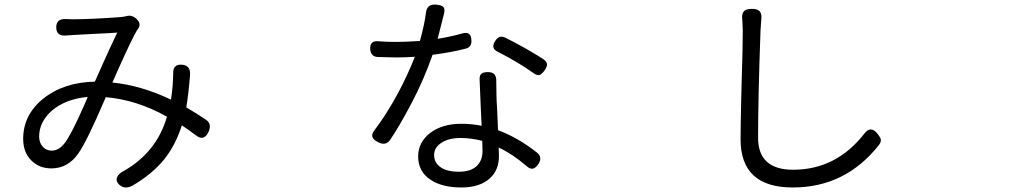

<svg xmlns="http://www.w3.org/2000/svg" viewBox="-20 -787 4540 845"><path d="M507.8 28.3Q488.3 12.7 495.1 -6.8Q502 -23.4 527.3 -36.1Q669.9 -118.2 714.8 -273.4Q582 -347.7 445.3 -359.4Q444.3 -356.4 441.4 -349.6Q361.3 -163.1 325.2 -112.3Q279.3 -45.9 206.1 -45.9Q152.3 -45.9 117.2 -81.5Q82 -117.2 82 -175.8Q82 -281.2 169.9 -352.5Q259.8 -424.8 397.5 -427.7Q408.2 -451.2 429.7 -500Q475.6 -602.5 496.1 -643.6Q475.6 -641.6 389.6 -637.7Q319.3 -633.8 299.8 -632.8Q291 -632.8 273.4 -630.9Q228.5 -626 227.5 -665Q226.6 -706.1 271.5 -703.1Q281.2 -702.1 297.9 -702.1Q376 -702.1 512.7 -711.9Q523.4 -712.9 540 -716.8Q558.6 -721.7 577.1 -707Q606.4 -682.6 585.9 -658.2Q585.9 -657.2 584.5 -655.3Q583 -653.3 582 -652.3Q561.5 -618.2 500 -481.4Q483.4 -442.4 474.6 -423.8Q601.6 -411.1 732.4 -348.6Q736.3 -370.1 740.2 -414.1Q740.2 -417 740.2 -418.9Q742.2 -446.3 742.2 -461.9Q740.2 -506.8 783.2 -502Q819.3 -498 816.4 -457Q809.6 -371.1 799.8 -314.5Q846.7 -287.1 886.7 -259.8Q913.1 -242.2 898.4 -208Q877.9 -162.1 840.8 -192.4Q801.8 -221.7 780.3 -235.4Q752.9 -148.4 702.1 -85Q648.4 -19.5 562.5 30.3Q530.3 46.9 507.8 28.3ZM207 -124Q239.3 -124 264.6 -157.2Q293 -193.4 350.6 -324.2Q361.3 -348.6 366.2 -360.4Q268.6 -351.6 208 -299.8Q152.3 -250 152.3 -186.5Q152.3 -158.2 168.9 -140.6Q184.6 -124 207 -124Z M2009.8 38.1Q1926.8 38.1 1876 4.9Q1820.3 -31.2 1820.3 -98.6Q1820.3 -162.1 1875 -203.1Q1927.7 -242.2 2009.8 -242.2Q2057.6 -242.2 2099.6 -233.4Q2098.6 -260.7 2095.7 -318.4Q2092.8 -399.4 2090.8 -435.5Q2089.8 -455.1 2098.6 -462.4Q2107.4 -469.7 2127.9 -469.7Q2166 -469.7 2164.1 -428.7Q2164.1 -389.6 2165 -367.2Q2165 -350.6 2168 -302.7Q2170.9 -243.2 2171.9 -213.9Q2259.8 -181.6 2344.7 -114.3Q2368.2 -94.7 2349.6 -65.4Q2337.9 -47.9 2325.7 -44.9Q2313.5 -42 2297.9 -55.7Q2235.4 -109.4 2174.8 -137.7Q2175.8 -124 2175.8 -99.6Q2175.8 -39.1 2136.7 -2.9Q2092.8 38.1 2009.8 38.1ZM2000 -31.2Q2054.7 -31.2 2081.1 -59.6Q2103.5 -83 2103.5 -122.1Q2103.5 -149.4 2102.5 -167Q2053.7 -179.7 2006.8 -179.7Q1955.1 -179.7 1922.9 -158.7Q1890.6 -137.7 1890.6 -105.5Q1890.6 -71.3 1918 -51.8Q1946.3 -31.2 2000 -31.2ZM1644.5 -161.1Q1622.1 -171.9 1618.7 -185.5Q1615.2 -199.2 1630.9 -217.8Q1680.7 -283.2 1730.5 -375Q1775.4 -459 1805.7 -537.1Q1763.7 -534.2 1722.7 -534.2Q1696.3 -534.2 1643.6 -536.1Q1612.3 -537.1 1609.4 -569.3Q1606.4 -608.4 1643.6 -605.5Q1681.6 -602.5 1723.6 -602.5Q1755.9 -602.5 1825.2 -606.4Q1827.1 -606.4 1828.1 -606.4Q1848.6 -681.6 1854.5 -729.5Q1858.4 -770.5 1899.4 -766.6Q1923.8 -764.6 1931.6 -755.9Q1939.5 -747.1 1933.6 -724.6Q1916 -654.3 1906.2 -616.2Q1961.9 -625 2013.7 -639.6Q2053.7 -651.4 2054.7 -609.4Q2056.6 -580.1 2030.3 -573.2Q1967.8 -556.6 1883.8 -545.9Q1845.7 -436.5 1791.5 -333.5Q1737.3 -230.5 1697.3 -171.9Q1677.7 -143.6 1644.5 -161.1ZM2327.1 -465.8Q2261.7 -512.7 2169.9 -559.6Q2138.7 -574.2 2159.2 -606.4Q2175.8 -633.8 2202.1 -622.1Q2232.4 -607.4 2295.9 -572.3Q2299.8 -570.3 2307.6 -565.4Q2354.5 -538.1 2373 -525.4Q2386.7 -514.6 2387.7 -503.9Q2387.7 -494.1 2377 -477.5Q2364.3 -460 2354.5 -457Q2342.8 -454.1 2327.1 -465.8Z M3468.8 38.1Q3239.3 38.1 3239.3 -173.8Q3239.3 -225.6 3242.2 -355.5Q3243.2 -404.3 3244.1 -428.7Q3249 -578.1 3249 -653.3Q3249 -668 3247.1 -697.3Q3243.2 -724.6 3252.9 -736.3Q3262.7 -748 3289.1 -748Q3315.4 -748 3324.7 -735.8Q3334 -723.6 3330.1 -696.3Q3328.1 -667 3327.1 -653.3Q3316.4 -360.4 3316.4 -180.7Q3316.4 -40 3470.7 -40Q3660.2 -40 3784.2 -199.2Q3812.5 -236.3 3842.8 -197.3Q3854.5 -182.6 3856.4 -173.8Q3858.4 -162.1 3848.6 -149.4Q3701.2 38.1 3468.8 38.1Z"/></svg>

Font: Bpmf GenSen Rounded R
Style: R
Weight: 400
Foundry: But Ko
Version: Version 1.320